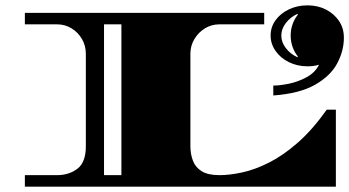

<svg xmlns="http://www.w3.org/2000/svg" viewBox="-20 -698 1306 718"><path d="M73 0V-43H193Q238 -43 269.5 -67Q301 -91 301 -151V-497Q301 -527 286.5 -552Q272 -577 247.5 -592Q223 -607 193 -607H73V-650H968V-607H801Q771 -607 746.5 -592Q722 -577 707 -552Q692 -527 692 -497V-151Q692 -122 701.5 -97Q711 -72 734.5 -57.5Q758 -43 801 -43Q838 -43 885 -53Q932 -63 985 -89.5Q1038 -116 1093 -164Q1148 -212 1202 -288H1236V0ZM369 -43H434V-607H369ZM992 -565Q992 -597 1010.5 -622.5Q1029 -648 1060.5 -663Q1092 -678 1130 -678Q1168 -678 1198.5 -662.5Q1229 -647 1247.5 -620Q1266 -593 1266 -557Q1266 -508 1241 -461Q1216 -414 1158 -381Q1100 -348 1002 -341V-378Q1026 -378 1060.5 -385Q1095 -392 1127 -409.5Q1159 -427 1173 -456Q1154 -450 1130 -450Q1092 -450 1060.5 -465.5Q1029 -481 1010.5 -507.5Q992 -534 992 -565ZM1067 -565Q1067 -588 1074.5 -608.5Q1082 -629 1094 -643L1092 -646Q1066 -634 1049 -612Q1032 -590 1032 -565Q1032 -540 1049 -518Q1066 -496 1092 -484L1094 -487Q1082 -501 1074.5 -521.5Q1067 -542 1067 -565Z"/></svg>

Font: Diplomata
Style: Regular
Weight: 400
Designer: Eduardo Rodriguez Tunni
Foundry: Eduardo Rodriguez Tunni
Version: Version 1.002; ttfautohint (v1.8.4.7-5d5b);gftools[0.9.23]